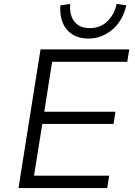

<svg xmlns="http://www.w3.org/2000/svg" viewBox="-20 -956 686 976"><path d="M74 0 186 -705H637L627 -642H245L205 -388H567L557 -326H195L153 -63H535L525 0ZM429 -760Q382 -760 349 -780.5Q316 -801 299.5 -839Q283 -877 287 -929L337 -936Q332 -880 358 -846.5Q384 -813 436 -813Q490 -813 525.5 -847.5Q561 -882 573 -936L622 -929Q604 -850 550.5 -805Q497 -760 429 -760Z"/></svg>

Font: Nunito Sans 7pt Light
Style: Italic
Weight: 300
Italic angle: -9°
Designer: Vernon Adams
Foundry: Vernon Adams
Version: Version 3.101;gftools[0.9.27]